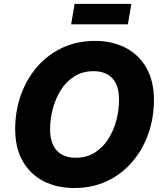

<svg xmlns="http://www.w3.org/2000/svg" viewBox="-20 -945 829 975"><path d="M356.9 9.8Q268.6 9.8 200.9 -25.1Q133.3 -60.1 95.2 -127Q57.1 -193.8 57.1 -289.6Q57.1 -379.9 85.4 -460.7Q113.8 -541.5 167 -603.8Q220.2 -666 295.2 -701.7Q370.1 -737.3 462.4 -737.3Q550.3 -737.3 617.7 -702.4Q685.1 -667.5 723.4 -600.6Q761.7 -533.7 761.7 -437.5Q761.7 -347.2 733.4 -266.4Q705.1 -185.5 651.9 -123.3Q598.6 -61 523.9 -25.6Q449.2 9.8 356.9 9.8ZM364.3 -144Q420.9 -144 462.4 -170.7Q503.9 -197.3 531 -240.7Q558.1 -284.2 571.3 -335.9Q584.5 -387.7 584.5 -438.5Q584.5 -510.3 551 -546.9Q517.6 -583.5 455.1 -583.5Q398.9 -583.5 357.2 -556.9Q315.4 -530.3 288.3 -486.6Q261.2 -442.9 247.8 -391.1Q234.4 -339.4 234.4 -289.1Q234.4 -217.8 268.1 -180.9Q301.8 -144 364.3 -144ZM647 -925.3 629.4 -821.3H341.3L358.9 -925.3Z"/></svg>

Font: Inter Extra Bold
Style: Italic
Weight: 800
Italic angle: -9.39999°
Designer: Rasmus Andersson
Foundry: rsms
Version: Version 4.000;git-3c8e0fc